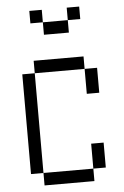

<svg xmlns="http://www.w3.org/2000/svg" viewBox="-59 -917 618 959"><g transform="rotate(-5 250.0 -437.5)"><path d="M375 -812.5V-875H312.5V-812.5H187.5V-750H312.5V-812.5ZM125 -62.5V0H375V-62.5ZM125 -62.5Q125 -62.5 125 -562.5H62.5Q62.5 -562.5 62.5 -62.5ZM375 -62.5H437.5Q437.5 -62.5 437.5 -187.5H375Q375 -187.5 375 -62.5ZM375 -562.5Q375 -562.5 375 -437.5H437.5Q437.5 -437.5 437.5 -562.5ZM125 -562.5H375V-625H125ZM187.5 -812.5V-875H125V-812.5Z"/></g></svg>

Font: CalcUnifontExMono
Style: Regular
Weight: 500
Version: Version 15.0.06